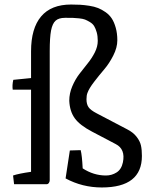

<svg xmlns="http://www.w3.org/2000/svg" viewBox="-20 -805 665 839"><path d="M41.5 0 37.1 -38.1Q61 -46.4 115.7 -54.2V-413.1H35.6Q32.7 -433.1 38.1 -456.1L115.7 -463.9V-580.6Q115.7 -681.2 159.7 -733.2Q203.6 -785.2 290.5 -785.2Q313.5 -785.2 330.6 -784.2Q347.7 -783.2 369.9 -779.8Q392.1 -776.4 408.2 -770Q424.3 -763.7 441.2 -752Q458 -740.2 468.5 -724.1Q479 -708 485.8 -683.6Q492.7 -659.2 492.7 -628.9Q492.7 -597.2 475.1 -562.5Q457.5 -527.8 435.8 -502.4Q414.1 -477.1 391.6 -447.8Q369.1 -418.5 362.3 -399.4Q357.9 -388.7 357.9 -371.1Q357.9 -350.1 366.7 -336.9Q375.5 -323.7 402.8 -309.6L535.2 -240.2Q562 -226.6 576.9 -207.3Q591.8 -188 595.9 -169.4Q600.1 -150.9 600.1 -123.5Q600.1 14.2 424.8 14.2Q339.8 14.2 266.6 -25.4Q267.6 -33.2 285.2 -147.5L332.5 -148.9Q338.4 -127 341.3 -69.3Q389.2 -38.1 442.9 -38.1Q468.3 -38.1 489.5 -51.5Q510.7 -64.9 517.1 -95.7Q528.8 -153.3 485.8 -175.3L381.8 -230Q328.6 -257.8 306.6 -288.3Q284.7 -318.8 282.7 -364.7Q282.7 -397 295.7 -427.5Q308.6 -458 326.7 -481.7Q344.7 -505.4 363 -527.8Q381.3 -550.3 394.3 -575.9Q407.2 -601.6 407.2 -626.5Q407.2 -647.5 402.6 -663.8Q397.9 -680.2 391.6 -690.7Q385.3 -701.2 373 -708.5Q360.8 -715.8 351.6 -719.5Q342.3 -723.1 325.2 -724.9Q308.1 -726.6 299.1 -726.8Q290 -727.1 271.5 -727.1Q266.6 -727.1 264.2 -727.1Q236.8 -727.1 222.9 -714.6Q209 -702.1 203.1 -671.6Q197.3 -641.1 197.3 -581.5V-17.6Q197.3 -10.7 193.4 -5.4Q189.5 0 183.6 0Z"/></svg>

Font: Fjord
Style: One
Weight: 400
Designer: Viktoriya Grabowska
Foundry: Viktoriya Grabowska
Version: Version 1.002